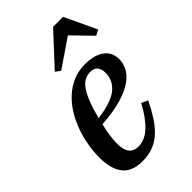

<svg xmlns="http://www.w3.org/2000/svg" viewBox="-236 -858 954 954"><g transform="rotate(-45 241.0 -381.5)"><path d="M176 12Q103 12 69.5 -30Q36 -72 36 -153Q36 -191 43 -234Q50 -277 64.5 -319Q79 -361 102 -399.5Q125 -438 156 -467.5Q187 -497 226.5 -514.5Q266 -532 315 -532Q341 -532 365.5 -526.5Q390 -521 409.5 -509Q429 -497 440.5 -477Q452 -457 452 -428Q452 -402 439 -374.5Q426 -347 393.5 -323Q361 -299 305 -282Q249 -265 164 -259Q156 -227 151.5 -195.5Q147 -164 147 -139Q147 -54 213 -54Q258 -54 298.5 -92Q339 -130 375 -198L409 -182Q385 -134 361 -97.5Q337 -61 309.5 -36.5Q282 -12 249 0Q216 12 176 12ZM172 -294Q272 -307 314 -341.5Q356 -376 356 -429Q356 -454 344.5 -470Q333 -486 305 -486Q283 -486 265 -476.5Q247 -467 231 -444.5Q215 -422 200.5 -385Q186 -348 172 -294ZM181 -611 333 -775H403L482 -607L453 -592L355 -693L207 -592Z"/></g></svg>

Font: IBM Plex Serif Medm
Style: Italic
Weight: 500
Italic angle: -14°
Designer: Mike Abbink, Paul van der Laan, Pieter van Rosmalen
Foundry: Bold Monday
Version: Version 3.001